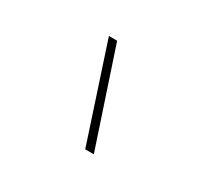

<svg xmlns="http://www.w3.org/2000/svg" viewBox="-72 -519 539 499"><g transform="rotate(30 197.0 -269.0)"><path d="M130.9 -411.6 224.9 -125.7H250.7L155.6 -411.6Z"/></g></svg>

Font: Genos Thin
Style: Regular
Weight: 100
Designer: Robert E. Leuschke
Foundry: Robert E. Leuschke
Version: Version 1.010